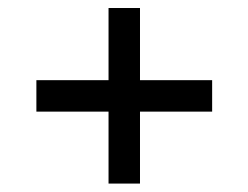

<svg xmlns="http://www.w3.org/2000/svg" viewBox="-20 -488 604 467"><path d="M244 -468.5H320.5V-41.5H244ZM496 -293V-216.5H68.5V-293Z"/></svg>

Font: Newsreader 7pt
Style: Regular
Weight: 400
Designer: Hugues Gentile
Foundry: Production Type
Version: Version 1.003